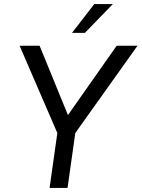

<svg xmlns="http://www.w3.org/2000/svg" viewBox="-20 -921 694 941"><path d="M223 0H311L349 -269L654 -697H552L313 -357L174 -697H76L261 -269ZM333 -760H396L533 -901H442Z"/></svg>

Font: HK Grotesk
Style: Italic
Weight: 400
Italic angle: -16°
Designer: Alfredo Marco Pradil
Foundry: Hanken Design Co.
Version: Version 3.001;FEAKit 1.0